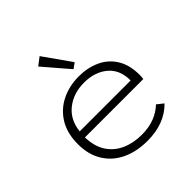

<svg xmlns="http://www.w3.org/2000/svg" viewBox="-183 -815 965 965"><g transform="rotate(-45 300.0 -332.5)"><path d="M324 10Q246 10 187.5 -18Q129 -46 96.5 -99Q64 -152 64 -225Q64 -303 96.5 -356Q129 -409 184.5 -436.5Q240 -464 308 -464Q370 -464 420.5 -441Q471 -418 500.5 -371Q530 -324 530 -253Q530 -245 529.5 -239Q529 -233 528 -225H113Q115 -159 143 -116.5Q171 -74 218.5 -53Q266 -32 325 -32Q375 -32 414.5 -47Q454 -62 483 -90L517 -63Q482 -27 433.5 -8.5Q385 10 324 10ZM116 -265H478Q478 -342 429 -382.5Q380 -423 305 -423Q229 -423 176.5 -381.5Q124 -340 116 -265ZM315 -508 199 -643 241 -675 344 -529Z"/></g></svg>

Font: Inconsolata Expanded Light
Style: Regular
Weight: 300
Width: 7
Monospace: yes
Designer: Raph Levien, Cyreal, Brenton Simpson
Foundry: Raph Levien, Cyreal, Google
Version: Version 3.001; ttfautohint (v1.8.2.53-6de2)